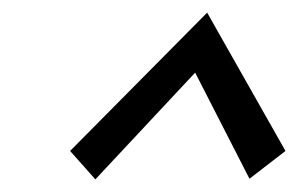

<svg xmlns="http://www.w3.org/2000/svg" viewBox="-20 -728 472 304"><path d="M131 -444 91 -489 308 -708 432 -489 375 -445 289 -613Z"/></svg>

Font: Isabella Sans
Style: Italic
Weight: 400
Italic angle: -12°
Designer: Christian Thalmann (Catharsis Fonts), Cristiano Sobral
Foundry: The Isabella Sans Project Authors
Version: Version 2.026; ttfautohint (v1.8.4.7-5d5b-dirty)